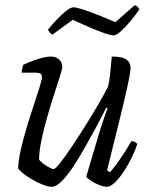

<svg xmlns="http://www.w3.org/2000/svg" viewBox="-20 -717 578 737"><path d="M178 0Q165 0 143.5 -8.5Q122 -17 101.5 -29Q81 -41 66.5 -53Q52 -65 50 -71Q50 -98 59 -138.5Q68 -179 81.5 -224.5Q95 -270 109 -311.5Q123 -353 132 -382.5Q141 -412 141 -422Q141 -431 135 -434.5Q129 -438 117 -438H63Q63 -445 65.5 -454.5Q68 -464 69 -468Q90 -478 109.5 -485Q129 -492 146 -496Q163 -500 175 -500Q194 -500 206.5 -489Q219 -478 219 -460Q219 -453 210 -424Q201 -395 187.5 -354Q174 -313 161 -267Q148 -221 139 -178Q130 -135 130 -104Q142 -90 160.5 -79Q179 -68 186 -68Q192 -68 210 -90.5Q228 -113 253 -150Q278 -187 305 -230Q332 -273 356 -314Q380 -355 395 -385Q400 -406 403.5 -439Q407 -472 409 -500Q430 -500 446 -496.5Q462 -493 471.5 -483Q481 -473 481 -456Q481 -439 469 -384Q457 -329 436.5 -247Q416 -165 391 -63L402 -56Q411 -65 426.5 -86Q442 -107 458 -132Q474 -157 484 -175Q492 -175 498 -172Q504 -169 507 -164Q500 -142 486.5 -114Q473 -86 456 -60Q439 -34 421.5 -17Q404 0 390 0Q378 0 360.5 -7Q343 -14 328.5 -23.5Q314 -33 311 -39L363 -214Q373 -244 380.5 -267Q388 -290 393 -301L388 -304Q371 -270 349 -229Q327 -188 304 -147.5Q281 -107 258.5 -73.5Q236 -40 215.5 -20Q195 0 178 0ZM416 -581Q406 -581 378.5 -590.5Q351 -600 318 -614.5Q285 -629 259 -641L181 -584Q177 -586 172 -591.5Q167 -597 164 -603Q180 -623 198.5 -642.5Q217 -662 234.5 -675.5Q252 -689 262 -689Q273 -689 300.5 -680Q328 -671 361.5 -657.5Q395 -644 423 -632L497 -697Q505 -695 509.5 -689.5Q514 -684 515 -681Q500 -659 480.5 -635.5Q461 -612 443.5 -596.5Q426 -581 416 -581Z"/></svg>

Font: Texturina Medium 12pt ExtraLight
Style: Italic
Weight: 250
Italic angle: -11°
Version: Version 1.002